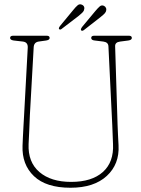

<svg xmlns="http://www.w3.org/2000/svg" viewBox="-20 -868 664 903"><path d="M508 -280 490 -649.5Q489.5 -669.5 466 -672.5L425.5 -677.5Q409 -679 409 -689.5Q409 -700 423 -700H586Q600 -700 600 -689.5Q600 -680 583.5 -677.5L545 -672.5Q520.5 -669.5 521.5 -650L533 -280Q534 -256 535 -233Q536 -210 537.5 -185Q542.5 -96 482.2 -40.5Q422 15 311.5 15Q197 15 139.8 -39.5Q82.5 -94 86 -183Q86.5 -199.5 87.8 -225Q89 -250.5 90.5 -276.5Q92 -302.5 93 -320.5L110.5 -643.5Q112 -669.5 88 -672.5L44.5 -677.5Q27.5 -680 27.5 -689.5Q27.5 -700 42 -700H199.5Q213.5 -700 213.5 -689.5Q213.5 -680 197 -677.5L161.5 -672.5Q140 -669 138.5 -646.5L120.5 -326.5Q118.5 -285.5 117.5 -252.8Q116.5 -220 114.5 -190.5Q111 -105.5 165.2 -59Q219.5 -12.5 314.5 -12.5Q412 -12.5 464 -59.2Q516 -106 511.5 -191Q510 -222.5 509.5 -242.2Q509 -262 508 -280ZM324 -820.5Q336 -835.5 345.2 -843.2Q354.5 -851 366 -845.5Q382 -837.5 374 -817.5Q370.5 -811 363.2 -804.8Q356 -798.5 349 -792.5L270.5 -732.5Q263 -726 257.5 -731.5Q255 -736 262.5 -746ZM427.5 -815Q440 -830 449 -837.8Q458 -845.5 469 -840.5Q476 -837 478.8 -829.8Q481.5 -822.5 477.5 -812.5Q474 -805.5 466.5 -799.2Q459 -793 452 -787L374.5 -726.5Q366 -720.5 361.5 -725.5Q359.5 -729 361.2 -732.8Q363 -736.5 365.5 -740.5Z"/></svg>

Font: Fraunces 144pt S100 Thin
Style: Regular
Weight: 100
Version: Version 1.000; ttfautohint (v1.8.3)